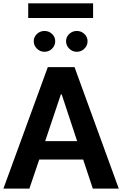

<svg xmlns="http://www.w3.org/2000/svg" viewBox="-20 -1101 713 1121"><path d="M523.5 -1081.4H144.7V-995.9H523.5ZM209.1 -169.4H465.6L521.8 0H673.4L415.1 -709.1H259.1L0 0H151.6ZM335.3 -549.8H340.2L430.4 -277H243.8ZM177.1 -860.2Q177.1 -835.1 195.7 -816.8Q214.3 -798.6 239.9 -798.6Q265.6 -798.6 284 -816.8Q302.3 -835.1 302.3 -860.2Q302.3 -885.4 284 -902.8Q265.6 -920.2 239.9 -920.2Q214.3 -920.2 195.7 -902.8Q177.1 -885.4 177.1 -860.2ZM365.7 -860.2Q365.7 -835.1 384.3 -816.8Q402.9 -798.6 428.5 -798.6Q454.2 -798.6 472.7 -816.8Q491.2 -835.1 491.2 -860.2Q491.2 -885.4 472.7 -902.8Q454.2 -920.2 428.5 -920.2Q402.9 -920.2 384.3 -902.8Q365.7 -885.4 365.7 -860.2Z"/></svg>

Font: Estedad-FD VF
Style: Regular
Weight: 100
Designer: Amin Abedi
Version: Version 7.3